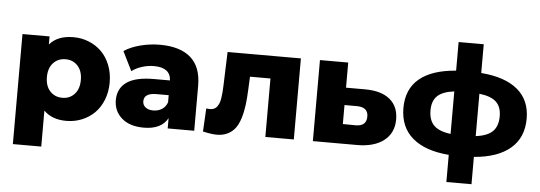

<svg xmlns="http://www.w3.org/2000/svg" viewBox="-56 -914 3595 1279"><g transform="rotate(5 1741.5 -274.0)"><path d="M404.8 8.8Q308.1 8.8 253.9 -46.9V193.8H64V-542H245.1V-487.8Q297.9 -550.8 404.8 -550.8Q460 -550.8 508.5 -531Q557.1 -511.2 593 -475.6Q628.9 -439.9 649.9 -387Q670.9 -334 670.9 -271Q670.9 -208 649.9 -155Q628.9 -102.1 593 -66.4Q557.1 -30.8 508.5 -11Q460 8.8 404.8 8.8ZM365.2 -142.1Q414.6 -142.1 446.3 -176.5Q478 -210.9 478 -271Q478 -331.1 446.3 -365.5Q414.6 -399.9 365.2 -399.9Q314.9 -399.9 283 -365.5Q251 -331.1 251 -271Q251 -210.9 283 -176.5Q314.9 -142.1 365.2 -142.1Z M1082.5 0V-68.8Q1040 8.8 922.9 8.8Q828.1 8.8 774.9 -38.1Q721.7 -85 721.7 -158.2Q721.7 -235.8 780.5 -277.8Q839.4 -319.8 961.9 -319.8H1069.8Q1065.4 -405.8 955.6 -405.8Q915.5 -405.8 875.5 -393.1Q835.4 -380.4 807.6 -358.9L743.7 -487.8Q789.1 -518.1 853.3 -534.4Q917.5 -550.8 982.9 -550.8Q1117.7 -550.8 1188.7 -489Q1259.8 -427.2 1259.8 -300.8V0ZM1069.8 -173.8V-221.2H987.8Q904.8 -221.2 904.8 -166Q904.8 -141.6 923.8 -126.2Q942.9 -110.8 975.6 -110.8Q1008.3 -110.8 1033.7 -126.7Q1059.1 -142.6 1069.8 -173.8Z M1410.6 13.2Q1377.9 13.2 1318.4 0L1326.7 -154.8Q1344.2 -152.8 1350.6 -152.8Q1366.7 -152.8 1378.9 -158.2Q1391.1 -163.6 1399.2 -175Q1407.2 -186.5 1412.4 -199.2Q1417.5 -211.9 1420.7 -232.7Q1423.8 -253.4 1425.3 -271.2Q1426.8 -289.1 1427.7 -315.9L1435.5 -542H1925.8V0H1735.4V-391.1H1598.6L1594.7 -308.1Q1592.3 -246.1 1586.2 -199.5Q1580.1 -152.8 1567.1 -111.3Q1554.2 -69.8 1534.2 -43.5Q1514.2 -17.1 1483.2 -2Q1452.1 13.2 1410.6 13.2Z M2347.2 0H2053.2V-542H2242.2V-374H2371.1Q2478.5 -373.5 2535.9 -326.2Q2593.3 -278.8 2593.3 -191.9Q2593.3 -101.6 2527.8 -50.5Q2462.4 0.5 2347.2 0ZM2328.1 -129.9Q2400.4 -129.9 2400.4 -194.8Q2400.4 -256.3 2328.1 -257.8H2242.2V-130.9Z M2962.9 193.8V12.2Q2803.7 -0.5 2719.2 -73Q2634.8 -145.5 2634.8 -272.9Q2634.8 -398.9 2718.3 -468.8Q2801.8 -538.6 2962.9 -550.8V-742.2H3130.9V-549.8Q3290 -537.6 3374.5 -467.5Q3459 -397.5 3459 -272.9Q3459 -146.5 3374.3 -74Q3289.6 -1.5 3130.9 11.2V193.8ZM3130.9 -411.1V-127.9Q3209.5 -137.7 3244.1 -172.6Q3278.8 -207.5 3278.8 -272.9Q3278.8 -335.9 3244.1 -368.9Q3209.5 -401.9 3130.9 -411.1ZM2962.9 -127.9V-412.1Q2884.3 -402.3 2850.1 -368.9Q2815.9 -335.4 2815.9 -272.9Q2815.9 -207.5 2850.3 -172.6Q2884.8 -137.7 2962.9 -127.9Z"/></g></svg>

Font: Montserrat ExtraBold
Style: Regular
Weight: 800
Designer: Julieta Ulanovsky
Foundry: Julieta Ulanovsky
Version: Version 9.000